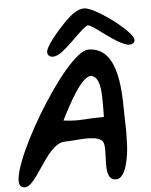

<svg xmlns="http://www.w3.org/2000/svg" viewBox="-59 -923 779 992"><g transform="rotate(-5 330.0 -426.5)"><path d="M628 -667C646 -665 671 -677 655 -705C619 -765 463 -873 416 -874C383 -875 343 -851 281 -779C269 -766 201 -691 205 -662C208 -637 235 -634 261 -647C311 -672 400 -781 426 -785C451 -787 564 -676 628 -667ZM509 20C558 12 575 -108 575 -171C578 -259 575 -224 574 -324C573 -458 566 -660 417 -660C298 -660 -60 -52 9 13C81 68 150 -197 258 -197C317 -197 407 -217 447 -186C485 -156 417 29 509 20ZM258 -306C298 -385 376 -538 426 -522C477 -506 468 -395 468 -306C357 -306 347 -295 258 -306Z"/></g></svg>

Font: Carybe
Style: Regular
Weight: 400
Designer: Genilson Lima Santos
Foundry: Genilson Lima Santos
Version: Version 1.010;PS 001.010;hotconv 1.0.70;makeotf.lib2.5.58329